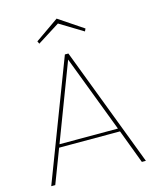

<svg xmlns="http://www.w3.org/2000/svg" viewBox="-129 -973 859 1060"><g transform="rotate(-15 300.5 -443.0)"><path d="M475 -194H127L53 0H30L291 -683H311L571 0H548ZM468 -212 301 -651 134 -212ZM170 -777 163 -792 298 -886 438 -792 431 -777 298 -858Z"/></g></svg>

Font: Fz Poppins Thin
Style: Regular
Weight: 100
Designer: Ninad Kale (Devanagari), Jonny Pinhorn (Latin)
Foundry: Indian Type Foundry
Version: Vit hóa bi Vntype.Com & FontZin.Com